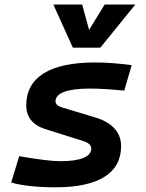

<svg xmlns="http://www.w3.org/2000/svg" viewBox="-20 -796 626 826"><path d="M219.2 9.8C404.3 9.8 501 -51.3 501 -167.5C501 -226.1 462.9 -268.6 390.6 -290.5L248 -333.5C229.5 -338.9 218.8 -347.7 218.8 -359.9C218.8 -396 270 -415 368.2 -415C406.7 -415 457.5 -411.6 514.6 -406.2L546.4 -515.6C493.2 -522.9 439 -527.3 389.2 -527.3C194.3 -527.3 92.8 -463.9 92.8 -342.3C92.8 -294.4 119.6 -258.3 172.9 -241.2L338.9 -189C360.4 -182.1 372.6 -171.4 372.6 -157.2C372.6 -121.6 326.7 -102.5 239.3 -102.5C203.1 -102.5 142.1 -110.4 62.5 -124L28.3 -10.7C73.2 2.4 139.2 9.8 219.2 9.8ZM293.5 -590.8H411.6L562 -776.4H430.2L363.3 -667.5L333.5 -776.4H209.5Z"/></svg>

Font: Cascadia Mono PL SemiBold
Style: Italic
Weight: 600
Italic angle: -10°
Monospace: yes
Designer: Aaron Bell
Foundry: Saja Typeworks
Version: Version 2404.023